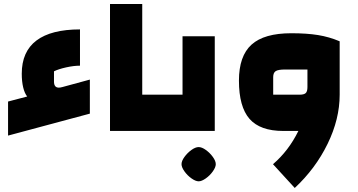

<svg xmlns="http://www.w3.org/2000/svg" viewBox="-20 -650 1776 953"><path d="M426 -255V-86L20 23V-146L115 -171Q102 -187 95 -216.5Q88 -246 88 -284Q88 -394 161 -449Q234 -504 377 -504V-324Q346 -324 308 -315.5Q270 -307 248 -296V-245Q248 -215 272 -215Q279 -215 290 -218Z M526 -630H686V-180H776V0H526Z M736 -180H886V-470H1046V0H736ZM881 165Q881 149 895.5 129Q910 109 930 94.5Q950 80 966 80Q982 80 1002 94.5Q1022 109 1036.5 129Q1051 149 1051 165Q1051 180 1036.5 200.5Q1022 221 1001.5 235.5Q981 250 966 250Q951 250 930.5 235.5Q910 221 895.5 200.5Q881 180 881 165Z M1666 -445V-180Q1666 -59 1606 64Q1546 187 1443 283L1335 165Q1413 98 1461 0H1386Q1271 0 1218.5 -60Q1166 -120 1166 -250Q1166 -372 1228.5 -428.5Q1291 -485 1426 -485Q1503 -485 1558.5 -476Q1614 -467 1666 -445ZM1467 -180Q1489 -180 1497.5 -188Q1506 -196 1506 -218V-305H1395Q1361 -305 1348.5 -297Q1336 -289 1336 -267V-180Z"/></svg>

Font: Changa ExtraBold
Style: Regular
Weight: 800
Designer: Eduardo Rodriguez Tunni
Foundry: Eduardo Rodriguez Tunni
Version: Version 2.002; ttfautohint (v1.5) -l 8 -r 50 -G 220 -x 14 -H